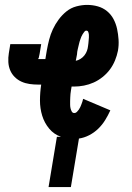

<svg xmlns="http://www.w3.org/2000/svg" viewBox="-20 -558 540 783"><path d="M178 205 212 0H229Q200 -10 180.5 -33.5Q161 -57 152 -86.5Q143 -116 143 -148Q143 -180 148 -213H136Q118 -213 100.5 -215.5Q83 -218 67.5 -225Q52 -232 40 -244Q28 -256 21.5 -271.5Q15 -287 14 -305Q13 -323 16 -341L22 -378H148L142 -341Q141 -337 140.5 -333.5Q140 -330 139 -327Q139 -325 138.5 -324Q138 -323 138 -322Q138 -321 138 -320.5Q138 -320 137 -320Q137 -320 137 -319.5Q137 -319 136 -319Q136 -319 136 -319Q136 -319 136 -319Q136 -319 135.5 -319Q135 -319 135 -318Q135 -318 135.5 -317.5Q136 -317 136 -317H165L171 -353Q175 -375 180.5 -396.5Q186 -418 195.5 -438.5Q205 -459 219 -478Q233 -497 251 -511.5Q269 -526 291.5 -532Q314 -538 335 -538Q358 -538 379 -532Q400 -526 416.5 -512.5Q433 -499 443 -480Q453 -461 457.5 -440Q462 -419 463.5 -396.5Q465 -374 461 -351Q457 -331 449 -311.5Q441 -292 428.5 -275Q416 -258 398.5 -244Q381 -230 362 -221.5Q343 -213 322.5 -209Q302 -205 282 -205Q279 -205 276.5 -205Q274 -205 272 -205Q271 -197 269.5 -190Q268 -183 267.5 -175.5Q267 -168 266.5 -160.5Q266 -153 266 -146Q266 -139 266 -131.5Q266 -124 267.5 -117Q269 -110 272.5 -103.5Q276 -97 283 -97Q289 -97 293.5 -101.5Q298 -106 301.5 -111Q305 -116 307.5 -121.5Q310 -127 312 -132.5Q314 -138 316 -143.5Q318 -149 319 -155L430 -108Q421 -88 409 -68.5Q397 -49 380.5 -33Q364 -17 343.5 -6.5Q323 4 302 7L269 205ZM289 -310Q299 -312 308.5 -318Q318 -324 324.5 -332.5Q331 -341 334.5 -350.5Q338 -360 339 -370Q340 -376 340.5 -381.5Q341 -387 341.5 -393Q342 -399 342.5 -404.5Q343 -410 342.5 -416Q342 -422 340 -427.5Q338 -433 332 -433Q327 -433 323.5 -428Q320 -423 317 -418.5Q314 -414 312 -409Q310 -404 308 -398.5Q306 -393 304.5 -388Q303 -383 302 -378Q301 -373 299.5 -367.5Q298 -362 297 -357Q296 -352 295 -347Q294 -342 294 -336Z"/></svg>

Font: Iosevka Slab Extrabold
Style: Italic
Weight: 800
Italic angle: -9°
Monospace: yes
Designer: Belleve Invis
Foundry: Belleve Invis
Version: Version 11.1.0; ttfautohint (v1.8.3)